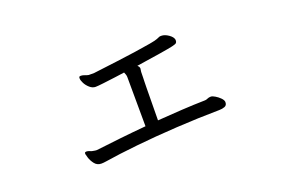

<svg xmlns="http://www.w3.org/2000/svg" viewBox="-64 -587 1127 767"><g transform="rotate(-20 500.0 -203.0)"><path d="M808 -65Q808 -52 797.5 -48Q787 -44 774 -44Q684 -43 591 -37.5Q498 -32 417 -23.5Q336 -15 280 -6Q273 -5 268.5 -4.5Q264 -4 259 -4Q241 -4 230.5 -17.5Q220 -31 215.5 -45.5Q211 -60 211 -62Q211 -67 213 -69Q215 -70 218 -70Q223 -70 229 -68Q235 -66 239 -64Q247 -62 253 -61.5Q259 -61 260 -61Q309 -67 363.5 -73Q418 -79 475 -84L474 -294Q474 -299 472 -305Q470 -311 468 -315Q455 -313 428 -309.5Q401 -306 376 -303Q351 -300 342 -300Q329 -300 317.5 -310Q306 -320 299.5 -332.5Q293 -345 293 -354Q293 -360 295.5 -361Q298 -362 301 -362Q308 -362 317 -358.5Q326 -355 332 -354H355Q362 -355 391 -358.5Q420 -362 459 -367Q498 -372 536.5 -377.5Q575 -383 603 -388Q631 -393 637 -396Q643 -398 646.5 -400Q650 -402 655 -402H658Q672 -402 688 -391Q704 -380 706 -368V-364Q706 -358 702.5 -354.5Q699 -351 683.5 -347.5Q668 -344 631 -338Q594 -332 527 -322Q535 -315 535 -308Q535 -304 534 -301Q533 -298 533 -294Q533 -276 532.5 -268Q532 -260 532 -252Q532 -244 531.5 -228Q531 -212 531 -179.5Q531 -147 530 -89Q583 -93 634 -96Q685 -99 734 -100Q739 -100 745.5 -103Q752 -106 759 -106H761Q767 -106 778 -99.5Q789 -93 798 -84Q807 -75 808 -67Z"/></g></svg>

Font: Moon Stars Kai T HW
Style: Regular
Weight: 400
Designer: GuiWonder
Version: Version 1.101